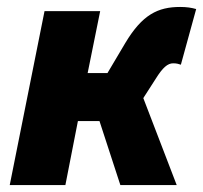

<svg xmlns="http://www.w3.org/2000/svg" viewBox="-20 -532 584 552"><path d="M8 0H168L204 -184H266L326 0H488L392 -250L428 -306C448 -338 462 -350 478 -350C488 -350 494 -348 500 -346L544 -506C530 -510 516 -512 498 -512C434 -512 389 -490 340 -408L289 -322H232L268 -500H108Z"/></svg>

Font: Source Sans Pro Black
Style: Italic
Weight: 900
Italic angle: -11°
Designer: Paul D. Hunt
Foundry: Adobe Systems Incorporated
Version: Version 3.006;hotconv 1.0.111;makeotfexe 2.5.65597